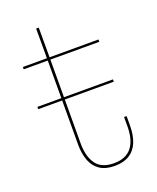

<svg xmlns="http://www.w3.org/2000/svg" viewBox="-127 -737 672 821"><g transform="rotate(-20 209.0 -326.5)"><path d="M148 -132.5Q148 -73 172.8 -38.8Q197.5 -4.5 253.5 -4.5Q308.5 -4.5 334.8 -38Q361 -71.5 361 -133.5V-175.5H372.5V-133.5Q372.5 -89 359.5 -57.2Q346.5 -25.5 320 -9Q293.5 7.5 253 7.5Q212 7.5 186.2 -9.5Q160.5 -26.5 148.2 -58Q136 -89.5 136 -132.5L137 -514H27.5V-524.5H137V-659.5H149V-524.5H371.5V-514H149ZM27.5 -332.5V-343H371.5V-332.5Z"/></g></svg>

Font: Hepta Slab ExtraLight Thin
Style: Regular
Weight: 250
Version: Version 1.102